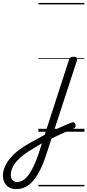

<svg xmlns="http://www.w3.org/2000/svg" viewBox="-264 -905 600 1319"><path d="M82 3Q102 -8 121.5 -17Q141 -26 159.5 -34.5Q178 -43 195.5 -50Q213 -57 228 -63Q240 -67 246.5 -62.5Q253 -58 255 -49.5Q257 -41 253.5 -33Q250 -25 240 -21Q220 -13 199.5 -4Q179 5 157.5 14.5Q136 24 114.5 35Q93 46 70 57ZM-154 394Q-181 394 -201 382.5Q-221 371 -232.5 350Q-244 329 -244 302Q-244 272 -231 241.5Q-218 211 -193.5 181.5Q-169 152 -133.5 125Q-98 98 -53 74Q-29 61 -5 47.5Q19 34 43 21L210 -494Q214 -506 220.5 -510.5Q227 -515 240 -515Q258 -515 263 -508Q268 -501 264 -488L55 153Q35 216 12.5 261Q-10 306 -35.5 336Q-61 366 -90.5 380Q-120 394 -154 394ZM-146 345Q-126 345 -107 334Q-88 323 -69.5 299Q-51 275 -33 237Q-15 199 3 146L24 79Q8 89 -8 98.5Q-24 108 -40 118Q-75 138 -103 159.5Q-131 181 -150.5 204Q-170 227 -180 251Q-190 275 -190 299Q-190 312 -184.5 323Q-179 334 -169.5 339.5Q-160 345 -146 345ZM0 365H316V375H0ZM0 -20H316V0H0ZM0 -505H316V-500H0ZM0 -885H316V-875H0Z"/></svg>

Font: Playwrite DK Loopet Guides
Style: Regular
Weight: 400
Designer: Veronika Burian, José Scaglione
Foundry: TypeTogether
Version: Version 1.003